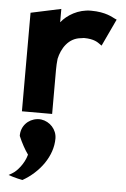

<svg xmlns="http://www.w3.org/2000/svg" viewBox="-57 -539 603 918"><g transform="rotate(5 244.5 -80.5)"><path d="M226 126C226 82 192 47 151 41C144 40 140 40 131 41C88 46 54 81 55 128C69 161 86 192 102 214C90 260 55 297 38 307L18 319L40 326C56 331 71 334 86 337C167 291 226 210 226 126ZM468 -466 459 -470C447 -475 415 -498 342 -498C281 -498 229 -466 200 -430V-494L55 -463V10H200V-201C200 -220 201 -237 203 -255C214 -305 246 -358 307 -363C311 -363 316 -365 320 -365C370 -365 388 -349 397 -343L407 -336Z"/></g></svg>

Font: Bluebird
Style: SfBd
Weight: 700
Designer: Jasper
Foundry: Cannot Into Space Fonts
Version: Version 0.98